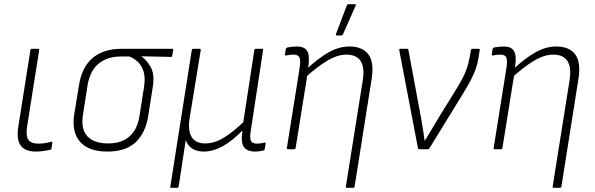

<svg xmlns="http://www.w3.org/2000/svg" viewBox="-20 -716 2852 921"><path d="M153 11Q101 11 79.5 -17.5Q58 -46 68 -110L126 -476Q127 -482 133 -482H162Q169 -482 168 -476L110 -109Q103 -63 116.5 -45Q130 -27 163 -27Q178 -27 193 -29Q208 -31 225 -36Q232 -37 231 -29L227 -5Q226 2 220 3Q205 6 187.5 8.5Q170 11 153 11Z M495 11Q405 11 364 -36Q323 -83 336 -167L359 -308Q372 -393 424 -437.5Q476 -482 564 -482H805Q812 -482 811 -476L806 -449Q805 -443 800 -443L659 -446V-445Q686 -426 704.5 -391Q723 -356 712 -293L691 -160Q678 -78 630.5 -33.5Q583 11 495 11ZM499 -28Q563 -28 601 -61.5Q639 -95 649 -159L671 -299Q678 -345 668.5 -374Q659 -403 640.5 -420Q622 -437 600 -445H559Q496 -445 454 -411.5Q412 -378 400 -307L378 -165Q367 -97 399 -62.5Q431 -28 499 -28Z M801 185Q795 185 797 179L900 -476Q902 -482 907 -482H937Q944 -482 943 -476L890 -152Q880 -89 899.5 -58.5Q919 -28 964 -28Q1011 -28 1057 -57.5Q1103 -87 1147 -130L1200 -476Q1202 -482 1208 -482H1237Q1244 -482 1242 -476L1184 -96Q1177 -57 1183 -42Q1189 -27 1213 -27Q1221 -27 1230.5 -28.5Q1240 -30 1249 -32Q1255 -34 1254 -26L1250 -1Q1249 3 1247 4.5Q1245 6 1241 7Q1233 8 1223.5 9.5Q1214 11 1203 11Q1166 11 1150 -11Q1134 -33 1143 -88H1141Q1094 -40 1048 -14.5Q1002 11 957 11Q925 11 902.5 -3Q880 -17 871 -44L837 179Q835 185 830 185Z M1646 185Q1638 185 1639 179L1720 -330Q1740 -454 1641 -454Q1598 -454 1548.5 -424Q1499 -394 1442 -342L1448 -382Q1503 -434 1554 -463.5Q1605 -493 1656 -493Q1719 -493 1747.5 -454.5Q1776 -416 1762 -333L1681 179Q1680 185 1674 185ZM1362 0Q1355 0 1356 -6L1417 -388Q1423 -427 1416.5 -440.5Q1410 -454 1389 -454Q1380 -454 1370.5 -453Q1361 -452 1353 -450Q1346 -449 1347 -455L1351 -480Q1352 -484 1353.5 -485.5Q1355 -487 1357 -488Q1366 -490 1379.5 -491.5Q1393 -493 1404 -493Q1440 -493 1453 -472Q1466 -451 1460 -404L1456 -380L1455 -361L1398 -6Q1397 0 1391 0ZM1594 -546Q1592 -546 1591 -548.5Q1590 -551 1592 -554L1644 -691Q1646 -694 1648.5 -695Q1651 -696 1654 -696H1682Q1685 -696 1686.5 -694Q1688 -692 1686 -689L1625 -551Q1623 -546 1615 -546Z M1991 0Q1987 0 1985 -5L1895 -476Q1894 -482 1901 -482H1933Q1939 -482 1939 -477L1999 -154Q2004 -126 2008.5 -98Q2013 -70 2017 -41H2018Q2036 -71 2053.5 -100Q2071 -129 2088 -158L2168 -287Q2187 -318 2199.5 -342Q2212 -366 2220 -390Q2228 -414 2233 -442L2239 -476Q2240 -482 2246 -482H2276Q2283 -482 2281 -476L2276 -443Q2272 -414 2263 -388Q2254 -362 2239.5 -334Q2225 -306 2203 -270L2040 -5Q2037 0 2032 0Z M2638 185Q2630 185 2631 179L2712 -330Q2732 -454 2633 -454Q2590 -454 2540.5 -424Q2491 -394 2434 -342L2440 -382Q2495 -434 2546 -463.5Q2597 -493 2648 -493Q2711 -493 2739.5 -454.5Q2768 -416 2754 -333L2673 179Q2672 185 2666 185ZM2354 0Q2347 0 2348 -6L2409 -388Q2415 -427 2408.5 -440.5Q2402 -454 2381 -454Q2372 -454 2362.5 -453Q2353 -452 2345 -450Q2338 -449 2339 -455L2343 -480Q2344 -484 2345.5 -485.5Q2347 -487 2349 -488Q2358 -490 2371.5 -491.5Q2385 -493 2396 -493Q2432 -493 2445 -472Q2458 -451 2452 -404L2448 -380L2447 -361L2390 -6Q2389 0 2383 0Z"/></svg>

Font: Sofia Sans Semi Condensed ExtraLight
Style: Italic
Weight: 250
Italic angle: -9°
Version: Version 4.100